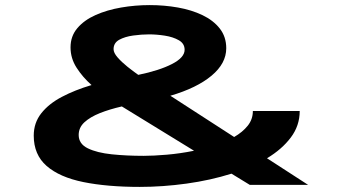

<svg xmlns="http://www.w3.org/2000/svg" viewBox="-20 -726 1340 754"><path d="M529 8Q401 8 307.5 -11Q214 -30 163.2 -74.2Q112.5 -118.5 112.5 -193.5Q112.5 -243.5 142 -281Q171.5 -318.5 222.8 -345.5Q274 -372.5 339.5 -392Q304.5 -423 280.8 -460Q257 -497 257 -540Q257 -584 283.8 -615.5Q310.5 -647 355.5 -667Q400.5 -687 455.8 -696.5Q511 -706 568 -706Q625 -706 678.8 -696.5Q732.5 -687 775.2 -666.5Q818 -646 843.2 -613.8Q868.5 -581.5 868.5 -536.5Q868.5 -477 810.8 -428.8Q753 -380.5 649 -350L899.5 -188Q932.5 -207 952.8 -232.2Q973 -257.5 973 -290H1157Q1157 -232.5 1122 -186Q1087 -139.5 1028.5 -104.5L1190 0H961L889 -44Q806.5 -18 712.8 -5Q619 8 529 8ZM426 -533Q426 -518.5 441.8 -500.5Q457.5 -482.5 480.2 -464.2Q503 -446 523 -432Q605.5 -449 655.2 -474.5Q705 -500 705 -530.5Q705 -555 682.2 -568Q659.5 -581 627.2 -586Q595 -591 565.5 -591Q535.5 -591 503 -586.5Q470.5 -582 448.2 -569.8Q426 -557.5 426 -533ZM289 -196Q289 -161 325 -143.5Q361 -126 419 -120Q477 -114 544 -114Q582.5 -114 635 -118.5Q687.5 -123 742 -134L458.5 -308Q410.5 -297 372.2 -281.8Q334 -266.5 311.5 -245.8Q289 -225 289 -196Z"/></svg>

Font: Trispace Expanded
Style: Bold
Weight: 700
Width: 7
Designer: Tyler Finck
Foundry: Etcetera Type Company
Version: Version 1.210; ttfautohint (v1.8.3)